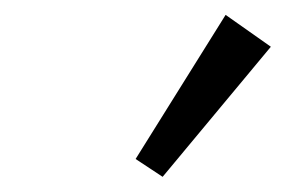

<svg xmlns="http://www.w3.org/2000/svg" viewBox="-20 -731 377 253"><path d="M194.3 -498 158.7 -521.5 277.3 -711.4 336.9 -669.4Z"/></svg>

Font: Elstob Medium
Style: Italic
Weight: 500
Italic angle: -20°
Designer: Peter S. Baker
Version: Version 1.015